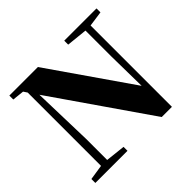

<svg xmlns="http://www.w3.org/2000/svg" viewBox="-172 -957 1170 1170"><g transform="rotate(-45 412.5 -372.5)"><path d="M605 2H693V-699L792 -713V-747H514V-713L649 -699V-478L653 -219L287 -747H41V-713L117 -705L133 -681V-49L35 -34V0H312V-34L185 -48V-230L174 -621Z"/></g></svg>

Font: GenKiMin2 TW H
Style: Regular
Weight: 900
Version: Version 2.100;PS 2.1;hotconv 16.6.51;makeotf.lib2.5.65220 DE